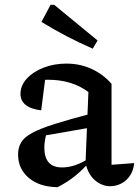

<svg xmlns="http://www.w3.org/2000/svg" viewBox="-20 -766 577 797"><path d="M437 7Q404 7 375 -17Q346 -41 335 -89L347 -384Q279 -435 179 -435Q162 -435 144 -433Q126 -431 110 -427L170 -457L151 -308Q108 -313 86.5 -330.5Q65 -348 65 -376Q65 -411 91 -439.5Q117 -468 160.5 -485Q204 -502 256 -502Q312 -502 360 -480Q408 -458 443 -418V-82L537 -89Q534 -59 520 -37.5Q506 -16 484 -4.5Q462 7 437 7ZM219 11Q144 10 99.5 -27.5Q55 -65 55 -125Q55 -153 67.5 -174.5Q80 -196 113 -214Q146 -232 207.5 -251.5Q269 -271 365 -296V-238L140 -199L174 -214Q169 -199 166.5 -183Q164 -167 164 -153Q164 -113 182 -92Q200 -71 238 -71Q265 -71 294 -81Q323 -91 356 -113V-98Q327 -65 294.5 -38Q262 -11 219 11ZM365 -564Q310 -588 257 -615.5Q204 -643 152 -675L190 -746H205L385 -598Z"/></svg>

Font: Piazzolla Thin SemiBold
Style: Regular
Weight: 600
Version: Version 2.005